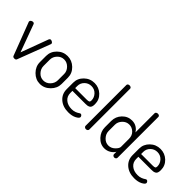

<svg xmlns="http://www.w3.org/2000/svg" viewBox="65 -1560 2366 2366"><g transform="rotate(45 1247.5 -377.5)"><path d="M180 -8 19 -430Q15 -436 15 -445Q15 -457 27.5 -466Q40 -475 54 -475Q72 -475 78 -460L210 -100L342 -456Q350 -475 365 -475Q377 -475 391 -466Q405 -457 405 -446Q405 -438 401 -430L240 -8Q234 8 210 8Q186 8 180 -8Z M844 -292V-183Q844 -108 786.5 -50.5Q729 7 653 7Q578 7 521 -50.5Q464 -108 464 -183V-292Q464 -368 520 -423.5Q576 -479 653 -479Q730 -479 787 -424Q844 -369 844 -292ZM779 -183V-292Q779 -341 741.5 -380Q704 -419 653 -419Q602 -419 565.5 -380Q529 -341 529 -292V-183Q529 -132 565.5 -92.5Q602 -53 653 -53Q705 -53 742 -92.5Q779 -132 779 -183Z M1124 -479Q1200 -479 1255.5 -427Q1311 -375 1311 -297Q1311 -269 1304.5 -252Q1298 -235 1283.5 -228Q1269 -221 1257 -219Q1245 -217 1224 -217H998V-180Q998 -121 1040.5 -85.5Q1083 -50 1150 -50Q1184 -50 1209.5 -60Q1235 -70 1248.5 -80Q1262 -90 1270 -90Q1281 -90 1289.5 -79.5Q1298 -69 1298 -59Q1298 -38 1255 -15.5Q1212 7 1148 7Q1053 7 993 -45.5Q933 -98 933 -183V-295Q933 -370 989 -424.5Q1045 -479 1124 -479ZM998 -265H1198Q1228 -265 1238 -271.5Q1248 -278 1248 -299Q1248 -349 1212.5 -387Q1177 -425 1123 -425Q1071 -425 1034.5 -389Q998 -353 998 -303Z M1482 -739V-26Q1482 -16 1472.5 -8Q1463 0 1449 0Q1436 0 1426.5 -8Q1417 -16 1417 -26V-739Q1417 -749 1426 -756Q1435 -763 1449 -763Q1463 -763 1472.5 -756Q1482 -749 1482 -739Z M1974 -739V-26Q1974 -16 1965 -8Q1956 0 1943 0Q1931 0 1921.5 -8Q1912 -16 1912 -26V-70Q1895 -38 1857.5 -15.5Q1820 7 1775 7Q1704 7 1651 -50.5Q1598 -108 1598 -183V-292Q1598 -369 1650.5 -424Q1703 -479 1777 -479Q1823 -479 1857.5 -457Q1892 -435 1909 -403V-739Q1909 -749 1919 -756Q1929 -763 1943 -763Q1957 -763 1965.5 -756Q1974 -749 1974 -739ZM1663 -292V-183Q1663 -133 1700 -93Q1737 -53 1787 -53Q1835 -53 1872 -89Q1909 -125 1909 -152V-292Q1909 -349 1872.5 -384Q1836 -419 1788 -419Q1737 -419 1700 -380Q1663 -341 1663 -292Z M2273 -479Q2349 -479 2404.5 -427Q2460 -375 2460 -297Q2460 -269 2453.5 -252Q2447 -235 2432.5 -228Q2418 -221 2406 -219Q2394 -217 2373 -217H2147V-180Q2147 -121 2189.5 -85.5Q2232 -50 2299 -50Q2333 -50 2358.5 -60Q2384 -70 2397.5 -80Q2411 -90 2419 -90Q2430 -90 2438.5 -79.5Q2447 -69 2447 -59Q2447 -38 2404 -15.5Q2361 7 2297 7Q2202 7 2142 -45.5Q2082 -98 2082 -183V-295Q2082 -370 2138 -424.5Q2194 -479 2273 -479ZM2147 -265H2347Q2377 -265 2387 -271.5Q2397 -278 2397 -299Q2397 -349 2361.5 -387Q2326 -425 2272 -425Q2220 -425 2183.5 -389Q2147 -353 2147 -303Z"/></g></svg>

Font: Dosis
Style: Book
Weight: 400
Designer: EdgarTolentino, PabloImpallari, IginoMarini
Foundry: EdgarTolentino, PabloImpallari, IginoMarini
Version: Version 1.007